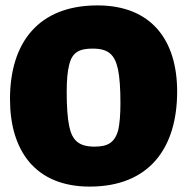

<svg xmlns="http://www.w3.org/2000/svg" viewBox="-20 -679 693 711"><path d="M341 -659C123 -659 17 -522 17 -312C17 -121 111 12 312 12C532 12 636 -130 636 -340C636 -531 540 -659 341 -659ZM323 -499C380 -499 405 -478 417 -422C423 -393 426 -352 426 -297C426 -254 423 -221 418 -198C405 -150 378 -136 330 -136C273 -136 247 -158 236 -213C230 -242 227 -284 227 -339C227 -382 230 -415 236 -438C247 -487 276 -499 323 -499Z"/></svg>

Font: Luna Sans Black
Style: Regular
Weight: 900
Designer: Juan Pablo del Peral
Foundry: Huerta Tipografica
Version: Version 2.001; ttfautohint (v1.5)